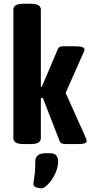

<svg xmlns="http://www.w3.org/2000/svg" viewBox="-20 -774 492 1034"><path d="M110 2Q79 2 65.5 -6Q52 -14 52 -30V-722Q52 -738 65.5 -746Q79 -754 110 -754H142Q173 -754 186.5 -746Q200 -738 200 -722V-306H205L290 -506Q296 -520 303 -522.5Q310 -525 329 -525H381Q410 -525 422.5 -520.5Q435 -516 435 -508Q435 -502 428 -487L315 -232L298 -353L441 -34Q447 -20 447 -14Q447 -6 435 -2Q423 2 395 2H339Q320 2 312 -2Q304 -6 300 -17L211 -246H200V-30Q200 -14 186.5 -6Q173 2 142 2ZM204 240Q190 240 175 235Q160 230 160 218Q160 209 162.5 195.5Q165 182 167.5 158.5Q170 135 170 95Q170 75 183.5 63Q197 51 228 51H248Q273 51 283 63.5Q293 76 293 95Q293 128 277 161.5Q261 195 239.5 217.5Q218 240 204 240Z"/></svg>

Font: Asap Condensed VF Beta
Style: Regular
Weight: 400
Designer: Pablo Cosgaya
Foundry: Omnibus-Type
Version: Version 1.008